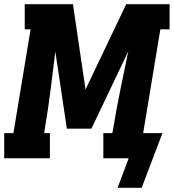

<svg xmlns="http://www.w3.org/2000/svg" viewBox="-35 -755 829 916"><path d="M526 141 579 0H458V-120H501L506 -147Q521 -238 539.5 -328.5Q558 -419 577 -510L401 -141H284L229 -509Q218 -419 206.5 -328Q195 -237 180 -147L176 -120H203V0H-15V-120H29L111 -615H83V-735H313L373 -328L567 -735H774V-615H730L648 -120H740L641 141Z"/></svg>

Font: Iosevka Etoile Heavy Oblique
Style: Regular
Weight: 900
Italic angle: -9°
Designer: Belleve Invis
Foundry: Belleve Invis
Version: Version 15.5.2; ttfautohint (v1.8.4)